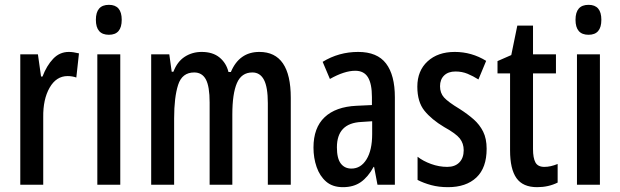

<svg xmlns="http://www.w3.org/2000/svg" viewBox="-20 -765 2568 795"><path d="M265 -550Q274 -550 284.5 -548.5Q295 -547 307 -544L296 -444Q288 -447 278.5 -448.5Q269 -450 260 -450Q213 -450 185.5 -402Q158 -354 159 -280V0H64V-540H137L150 -448H156Q173 -493 200 -521.5Q227 -550 265 -550Z M431 -745Q484 -745 484 -683Q484 -621 431 -621Q377 -621 377 -683Q377 -745 431 -745ZM478 -540V0H383V-540Z M1054 -550Q1184 -550 1184 -360V0H1089V-338Q1089 -404 1073 -434.5Q1057 -465 1025 -465Q980 -465 961 -421Q942 -377 942 -291V0H848V-341Q848 -407 832.5 -436Q817 -465 784 -465Q734 -465 717.5 -413.5Q701 -362 701 -275V0H606V-540H681L691 -468H698Q714 -510 745 -530Q776 -550 815 -550Q861 -550 889 -527Q917 -504 926 -467H936Q971 -550 1054 -550Z M1463 -550Q1542 -550 1578.5 -502Q1615 -454 1615 -362V0H1543L1529 -74H1527Q1504 -32 1474 -11Q1444 10 1400 10Q1357 10 1330.5 -13Q1304 -36 1291 -73.5Q1278 -111 1278 -154Q1278 -236 1324 -279.5Q1370 -323 1456 -327L1520 -330V-363Q1520 -418 1503.5 -445Q1487 -472 1451 -472Q1406 -472 1346 -438L1316 -509Q1383 -550 1463 -550ZM1476 -260Q1375 -255 1375 -155Q1375 -109 1391 -88Q1407 -67 1435 -67Q1474 -67 1497.5 -105Q1521 -143 1521 -210V-263Z M1995 -149Q1995 -70 1952.5 -30Q1910 10 1835 10Q1797 10 1765.5 1.5Q1734 -7 1709 -20V-116Q1732 -98 1765 -86Q1798 -74 1832 -74Q1864 -74 1882 -92.5Q1900 -111 1900 -143Q1900 -171 1884 -191.5Q1868 -212 1819 -239Q1767 -270 1737.5 -306.5Q1708 -343 1708 -406Q1708 -472 1750.5 -511Q1793 -550 1863 -550Q1933 -550 1993 -513L1961 -436Q1939 -450 1916 -459.5Q1893 -469 1866 -469Q1836 -469 1819 -452.5Q1802 -436 1802 -408Q1802 -380 1818.5 -361.5Q1835 -343 1883 -314Q1916 -293 1941 -271Q1966 -249 1980.5 -220Q1995 -191 1995 -149Z M2234 -74Q2247 -74 2260.5 -77Q2274 -80 2289 -86V-9Q2251 10 2204 10Q2145 10 2118.5 -27.5Q2092 -65 2092 -142V-461H2040V-512L2097 -537L2122 -659H2187V-540H2282V-461H2187V-148Q2187 -111 2197 -92.5Q2207 -74 2234 -74Z M2417 -745Q2470 -745 2470 -683Q2470 -621 2417 -621Q2363 -621 2363 -683Q2363 -745 2417 -745ZM2464 -540V0H2369V-540Z"/></svg>

Font: Noto Sans Telugu ExtraCondensed Medium
Style: Regular
Weight: 500
Width: 2
Designer: Jelle Bosma - Monotype Design Team
Foundry: Monotype Imaging Inc.
Version: Version 2.005; ttfautohint (v1.8.4.7-5d5b)